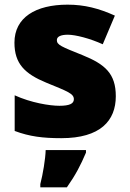

<svg xmlns="http://www.w3.org/2000/svg" viewBox="-20 -583 557 824"><path d="M477 -170C477 -267 431 -307 335 -346C243 -383 224 -390 224 -411C224 -426 241 -434 271 -434C304 -434 366 -418 421 -393L473 -516C404 -547 343 -563 270 -563C133 -563 42 -508 42 -400C42 -309 87 -266 179 -228C272 -190 297 -181 297 -157C297 -138 278 -129 235 -129C193 -129 113 -142 43 -174V-21C107 3 164 10 243 10C411 10 477 -65 477 -170ZM349 72V61H176C175 99 164 165 153 207V221H267C305 167 326 126 349 72Z"/></svg>

Font: Noto Sans Tamil Black
Style: Regular
Weight: 900
Designer: Jelle Bosma - Monotype Design Team
Foundry: Monotype Imaging Inc.
Version: Version 2.004